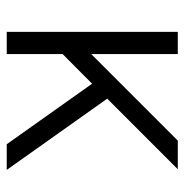

<svg xmlns="http://www.w3.org/2000/svg" viewBox="-9 -539 548 570"><g transform="rotate(90 265.0 -254.0)"><path d="M140.6 -166V0H74.7V-507.8H140.6V-251L397.5 -507.8H482.4L272.9 -298.3L484.4 0H408.2L228.5 -253.4Z"/></g></svg>

Font: Giphurs Light
Style: Regular
Weight: 300
Version: Version 0.920; ttfautohint (v1.8.4.7-5d5b)